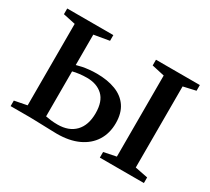

<svg xmlns="http://www.w3.org/2000/svg" viewBox="-108 -704 974 889"><g transform="rotate(30 379.0 -259.0)"><path d="M500 0V-30L566 -43.5V-477L498.5 -492V-522.5H733V-492L667 -477V-43.5L735.5 -30V0ZM23 0V-29.5L89.5 -42.5V-478L24 -492V-522.5H270.5V-492L189 -478V-315.5Q202.5 -319.5 218.5 -322.8Q234.5 -326 253.8 -328Q273 -330 294 -330Q351.5 -330 394.5 -313.5Q437.5 -297 461 -262.5Q484.5 -228 484.5 -175Q484.5 -120.5 459 -80.2Q433.5 -40 386 -18Q338.5 4 272 4Q259 4 240 3.2Q221 2.5 199.8 2Q178.5 1.5 159.2 0.8Q140 0 126 0ZM253.5 -34.5Q313.5 -34.5 347 -69.2Q380.5 -104 380.5 -168Q380.5 -231 348.8 -260.8Q317 -290.5 264 -290.5Q244 -290.5 223.8 -288Q203.5 -285.5 189 -281.5V-41Q201 -38.5 217.8 -36.5Q234.5 -34.5 253.5 -34.5Z"/></g></svg>

Font: Merriweather 96pt
Style: Regular
Weight: 400
Version: Version 2.100